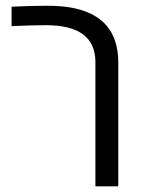

<svg xmlns="http://www.w3.org/2000/svg" viewBox="-20 -660 514 680"><path d="M143.6 -639.6Q197.3 -639.6 233.4 -632.8Q398.4 -602.5 398.9 -439.5V0H317.9V-440.4Q317.9 -570.8 143.1 -570.8Q90.3 -570.8 21 -567.4V-636.2Q89.4 -639.6 143.6 -639.6Z"/></svg>

Font: OpenSansHebrew-Regular
Style: Regular
Weight: 400
Foundry: Ascender Corporation, Yanek Iontef
Version: Version 2.001;PS 002.001;hotconv 1.0.70;makeotf.lib2.5.58329